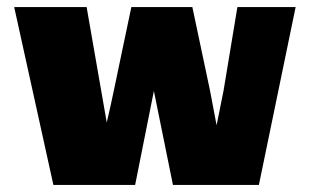

<svg xmlns="http://www.w3.org/2000/svg" viewBox="-20 -521 873 541"><path d="M20 -501H224.1L280.8 -175.8Q286.6 -200.2 292 -224.9Q297.4 -249.5 303 -276.4Q308.6 -303.2 314.9 -333.5Q321.3 -363.8 328.6 -398.9L350.1 -501H522L571.8 -265.6L590.3 -168L609.9 -265.6L648.9 -501H813L709.5 0H467.3L413.6 -264.6L360.8 0H130.4Z"/></svg>

Font: Paytone One
Style: Regular
Weight: 400
Designer: vernon adams
Foundry: vernon adams
Version: 1.000